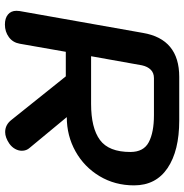

<svg xmlns="http://www.w3.org/2000/svg" viewBox="-4 -736 750 782"><g transform="rotate(90 371.0 -345.0)"><path d="M114 -552Q139 -700 293 -700H471Q594 -700 664.5 -652.5Q735 -605 735 -516Q735 -438 697.5 -375.5Q660 -313 596.5 -277.5Q533 -242 457 -242L582 -91Q594 -78 594 -59Q594 -45 586.5 -31.5Q579 -18 565 -8Q540 9 518 9Q488 9 468 -17L291 -238H191L158 -50Q153 -22 131 -6Q109 10 80 10Q54 10 39 -2.5Q24 -15 24 -37Q24 -45 25 -50ZM403 -341Q501 -341 550 -377Q599 -413 599 -501Q599 -555 559 -576Q519 -597 449 -597H298Q277 -597 264 -584Q251 -571 246 -548L209 -341Z"/></g></svg>

Font: Kodchasan
Style: Bold Italic
Weight: 700
Italic angle: -10°
Version: Version 1.000; ttfautohint (v1.6)